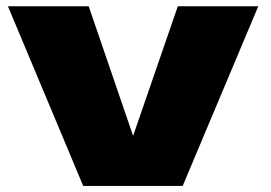

<svg xmlns="http://www.w3.org/2000/svg" viewBox="-20 -610 888 630"><path d="M253 0H579.5L827.5 -589.5H563.5L417 -165H416.5L271 -589.5H6Z"/></svg>

Font: Anybody Expanded Black
Style: Regular
Weight: 900
Width: 7
Designer: Tyler Finck
Foundry: Etcetera Type Company
Version: Version 1.113;gftools[0.9.25]